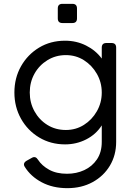

<svg xmlns="http://www.w3.org/2000/svg" viewBox="-20 -760 702 1000"><path d="M331 220Q255 220 197.5 189.5Q140 159 109 109Q97 90 119 77L146 62Q165 51 178 72Q198 103 236 124Q274 145 329 145Q378 145 419 126Q460 107 485 70Q510 33 510 -21V-107Q480 -60 429 -34Q378 -8 319 -8Q244 -8 184 -44Q124 -80 89.5 -141.5Q55 -203 55 -278Q55 -354 89.5 -415Q124 -476 183.5 -512Q243 -548 319 -548Q378 -548 428 -523Q478 -498 510 -455V-512Q510 -536 534 -536H561Q585 -536 585 -512V-21Q585 48 552.5 102.5Q520 157 462.5 188.5Q405 220 331 220ZM323 -83Q375 -83 417 -109.5Q459 -136 484.5 -180.5Q510 -225 510 -278Q510 -331 484.5 -375.5Q459 -420 417 -446.5Q375 -473 323 -473Q270 -473 227 -446.5Q184 -420 159.5 -376Q135 -332 135 -278Q135 -225 159.5 -180.5Q184 -136 226.5 -109.5Q269 -83 323 -83ZM305 -640Q281 -640 281 -664V-716Q281 -740 305 -740H357Q381 -740 381 -716V-664Q381 -640 357 -640Z"/></svg>

Font: Pitagon Sans Text
Style: Regular
Weight: 400
Designer: Travis Tran
Foundry: Pitagon
Version: Version 1.001; ttfautohint (v1.8.4.7-5d5b);gftools[0.9.26]